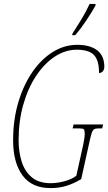

<svg xmlns="http://www.w3.org/2000/svg" viewBox="-20 -951 553 981"><path d="M238 10Q142 10 94.5 -55.5Q47 -121 47 -234Q47 -339 73.5 -428Q100 -517 145.5 -583Q191 -649 250 -685.5Q309 -722 374 -722Q440 -722 476.5 -694Q513 -666 513 -610Q513 -596 505.5 -587Q498 -578 486 -578Q486 -643 460 -670Q434 -697 372 -697Q314 -697 260.5 -662Q207 -627 165 -564Q123 -501 99 -416.5Q75 -332 75 -234Q75 -176 90.5 -126Q106 -76 142 -45.5Q178 -15 239 -15Q272 -15 309.5 -25Q347 -35 370 -53L405 -211Q413 -249 413 -264Q413 -285 408.5 -290Q404 -295 384 -295H351L356 -315H507L502 -295H483Q469 -295 461 -290.5Q453 -286 447.5 -268Q442 -250 433 -208L395 -36Q357 -13 319.5 -1.5Q282 10 238 10ZM349 -771 350 -779Q371 -811 395 -850.5Q419 -890 438 -931H468V-923Q450 -890 421 -846.5Q392 -803 364 -771Z"/></svg>

Font: Noto Serif ExtraCondensed Thin
Style: Italic
Weight: 100
Width: 2
Italic angle: -12°
Designer: Monotype Design Team
Foundry: Monotype Imaging Inc.
Version: Version 2.013